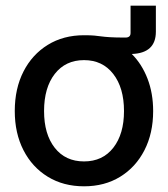

<svg xmlns="http://www.w3.org/2000/svg" viewBox="-20 -653 600 685"><path d="M279.8 11.7Q206.1 11.7 150.4 -22.5Q94.7 -56.6 63.7 -117.2Q32.7 -177.7 32.7 -256.8Q32.7 -336.9 63.7 -397.7Q94.7 -458.5 150.4 -492.9Q206.1 -527.3 279.8 -527.3Q303.2 -527.3 316.2 -526.1Q329.1 -524.9 341.1 -523.2Q353 -521.5 372.3 -520.3Q391.6 -519 427.7 -519Q445.8 -519 445.8 -535.2V-632.8H536.1V-540Q536.1 -463.4 450.2 -460.4Q486.3 -424.3 506.3 -372.3Q526.4 -320.3 526.4 -256.8Q526.4 -177.7 495.4 -117.2Q464.4 -56.6 408.9 -22.5Q353.5 11.7 279.8 11.7ZM279.8 -77.1Q346.2 -77.1 384.3 -126Q422.4 -174.8 422.4 -256.8Q422.4 -339.8 384 -389.2Q345.7 -438.5 279.8 -438.5Q213.9 -438.5 175.5 -389.4Q137.2 -340.3 137.2 -256.8Q137.2 -174.3 175.3 -125.7Q213.4 -77.1 279.8 -77.1Z"/></svg>

Font: Inter Display Medium
Style: Regular
Weight: 500
Designer: Rasmus Andersson
Foundry: rsms
Version: Version 4.001;git-9221beed3